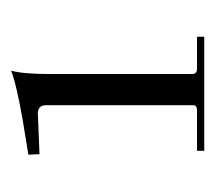

<svg xmlns="http://www.w3.org/2000/svg" viewBox="-41 -578 387 345"><g transform="rotate(-90 152.5 -405.5)"><path d="M54 -232V-245H127Q136 -245 136 -252V-516Q136 -531 121 -531L48 -528L47 -548L108 -558Q172 -569 198 -579Q192 -557 192 -511V-254Q192 -245 201 -245H259V-232Z"/></g></svg>

Font: Arapey Thin
Style: Regular
Weight: 100
Designer: Eduardo Rodriguez Tunni
Foundry: Eduardo Rodriguez Tunni
Version: Version 4.000;hotconv 1.0.109;makeotfexe 2.5.65596